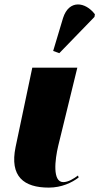

<svg xmlns="http://www.w3.org/2000/svg" viewBox="-20 -844 452 874"><path d="M250 -602 410 -767 412 -779C369 -836 294 -847 267 -762L222 -612ZM202 10C261 10 308 -13 338 -36L335 -45C316 -31 291 -15 268 -15C218 -15 230 -117 245 -180L332 -536H127L51 -175C23 -40 89 10 202 10Z"/></svg>

Font: Noto Serif Display Black
Style: Italic
Weight: 900
Italic angle: -12°
Designer: Monotype Design Team
Foundry: Monotype Imaging Inc.
Version: Version 2.009